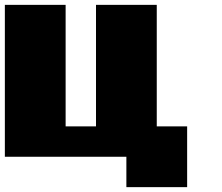

<svg xmlns="http://www.w3.org/2000/svg" viewBox="-20 -645 915 790"><path d="M500 125H750V-125H625V-625H375V-125H250V-625H0V0H500Z"/></svg>

Font: Faithful 32x
Style: Bold
Weight: 400
Foundry: Faithful Resource Pack
Version: Version 1.0; January 27, 2023